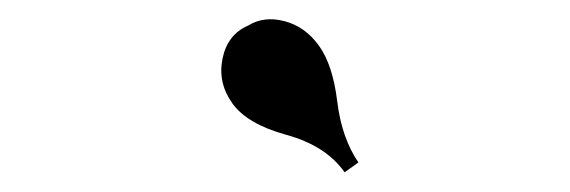

<svg xmlns="http://www.w3.org/2000/svg" viewBox="-20 -676 579 195"><path d="M344 -511 330 -501Q311 -528 271 -539Q231 -550 216 -571Q201 -592 206 -616.5Q211 -641 232 -650Q248 -660 269 -654.5Q290 -649 304 -629.5Q318 -610 322.5 -573Q327 -536 344 -511Z"/></svg>

Font: Rozha One
Style: Regular
Weight: 400
Designer: Tim Donaldson, Indian Type Foundry
Foundry: Indian Type Foundry
Version: Version 1.300;PS 1.0;hotconv 1.0.78;makeotf.lib2.5.61930; tt